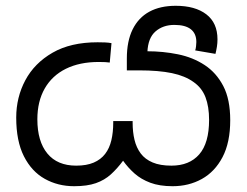

<svg xmlns="http://www.w3.org/2000/svg" viewBox="-20 -632 852 663"><path d="M576 11Q531 11 499 -1Q467 -13 444.5 -33Q422 -53 405 -77Q385 -50 363 -30Q341 -10 311 0.5Q281 11 236 11Q180 11 134.5 -14.5Q89 -40 62.5 -92.5Q36 -145 36 -226Q36 -296 67.5 -355Q99 -414 161.5 -450Q224 -486 317 -486Q330 -486 342.5 -485.5Q355 -485 365 -483L359 -416Q352 -417 343.5 -417.5Q335 -418 321 -418Q255 -418 207.5 -394.5Q160 -371 134.5 -326.5Q109 -282 109 -220Q109 -144 143.5 -102Q178 -60 243 -60Q279 -60 303.5 -70.5Q328 -81 343 -100.5Q358 -120 364.5 -147.5Q371 -175 371 -208V-214H438V-208Q438 -176 444.5 -149Q451 -122 466 -102Q481 -82 507 -71Q533 -60 572 -60Q634 -60 668 -99Q702 -138 702 -218Q702 -264 689.5 -296.5Q677 -329 648 -349Q619 -370 573.5 -379.5Q528 -389 460 -389H418V-430Q418 -490 438 -530.5Q458 -571 495.5 -591.5Q533 -612 587 -612Q654 -612 692.5 -582.5Q731 -553 731 -496Q731 -483 729 -470.5Q727 -458 724 -446L654 -458Q656 -463 657 -472.5Q658 -482 658 -487Q658 -516 639 -531Q620 -546 582 -546Q543 -546 517 -523.5Q491 -501 489 -452L473 -455H488Q543 -455 594.5 -444.5Q646 -434 686.5 -407.5Q727 -381 751 -335Q775 -289 775 -217Q775 -140 748.5 -89.5Q722 -39 677 -14Q632 11 576 11Z"/></svg>

Font: usinhala25
Style: Book
Weight: 400
Designer: Jelle Bosma - Monotype Design Team
Foundry: Monotype Imaging Inc.
Version: Version 2.003